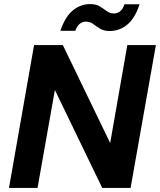

<svg xmlns="http://www.w3.org/2000/svg" viewBox="-20 -921 784 941"><path d="M24 0 147 -700H288L520 -220L604 -700H744L620 0H481L249 -480L164 0ZM276 -770Q299 -839 337 -870Q375 -901 422 -901Q451 -901 469.5 -889.5Q488 -878 503.5 -866.5Q519 -855 539 -855Q556 -855 569.5 -866.5Q583 -878 590 -900H664Q642 -832 604 -800.5Q566 -769 518 -769Q489 -769 470.5 -780.5Q452 -792 436.5 -803.5Q421 -815 401 -815Q384 -815 370.5 -804Q357 -793 349 -770Z"/></svg>

Font: DM Sans 17pt ExtraBold
Style: Italic
Weight: 800
Italic angle: -10°
Version: Version 4.004;gftools[0.9.30]